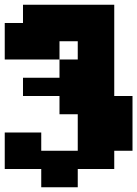

<svg xmlns="http://www.w3.org/2000/svg" viewBox="-20 -713 579 810"><path d="M0 0V-154H154V-77H308V-231H231V-308H77V-385H231V-462H308V-539H231V-462H0V-616H77V-693H462V-308H539V-77H462V0H308V77H154V0Z"/></svg>

Font: Coral Pixels
Style: Regular
Weight: 400
Designer: Tanukizamurai
Foundry: TanukiFont
Version: Version 1.000; ttfautohint (v1.8.4.7-5d5b)